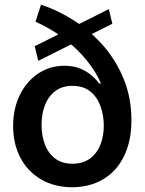

<svg xmlns="http://www.w3.org/2000/svg" viewBox="-20 -789 618 821"><path d="M460.4 -687.5 143.6 -528.8 128.4 -591.3 445.3 -750ZM288.1 11.7Q211.9 11.2 155.3 -22Q98.6 -55.2 67.4 -114.3Q36.1 -173.3 36.1 -250Q36.1 -324.2 64.7 -382.6Q93.3 -440.9 143.1 -474.4Q192.9 -507.8 256.3 -507.8Q292.5 -507.8 320.8 -496.6Q349.1 -485.4 369.9 -468Q390.6 -450.7 403.8 -432.1H411.6Q391.1 -480.5 352.5 -528.8Q314 -577.1 258.5 -620.6Q203.1 -664.1 131.8 -696.3L155.3 -769Q228 -745.1 297.1 -700.9Q366.2 -656.7 421.4 -593.8Q476.6 -530.8 509.3 -450.4Q542 -370.1 542 -274.4Q542 -186.5 510.7 -122.1Q479.5 -57.6 422.6 -23.2Q365.7 11.2 288.1 11.7ZM290 -88.9Q333.5 -88.9 363.3 -110.1Q393.1 -131.3 408.4 -168Q423.8 -204.6 423.8 -252Q423.8 -295.4 409.9 -334.5Q396 -373.5 366.5 -397.7Q336.9 -421.9 290 -421.9Q246.1 -421.9 216.6 -399.7Q187 -377.4 172.4 -339.8Q157.7 -302.2 157.7 -255.4Q157.7 -209.5 171.9 -171.6Q186 -133.8 215.6 -111.3Q245.1 -88.9 290 -88.9Z"/></svg>

Font: Inter 24pt SemiBold
Style: Regular
Weight: 600
Designer: Rasmus Andersson
Foundry: rsms
Version: Version 4.001;git-66647c0bb